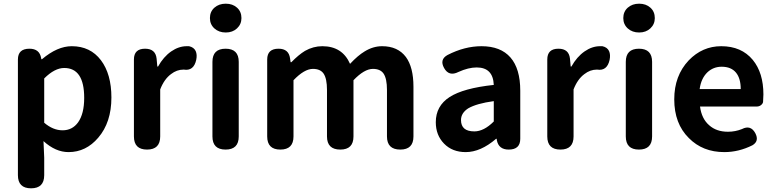

<svg xmlns="http://www.w3.org/2000/svg" viewBox="-20 -811 4200 1041"><path d="M148.4 210Q77.1 210 77.1 138.7V-168V-488.3Q77.1 -546.9 139.6 -546.9Q194.3 -546.9 203.1 -496.1L204.1 -490.2H208Q291 -560.5 369.1 -560.5Q469.7 -560.5 527.3 -484.4Q584 -409.2 584 -282.2Q584 -147.5 512.7 -64.5Q446.3 13.7 351.6 13.7Q281.2 13.7 215.8 -45.9L219.7 43.9V138.7Q219.7 210 148.4 210ZM319.3 -104.5Q372.1 -104.5 403.3 -147.5Q436.5 -194.3 436.5 -280.3Q436.5 -442.4 328.1 -442.4Q276.4 -442.4 219.7 -385.7V-265.6V-145.5Q267.6 -104.5 319.3 -104.5Z M777.3 0Q706.1 0 706.1 -71.3V-273.4V-488.3Q706.1 -546.9 766.6 -546.9Q823.2 -546.9 829.1 -493.2L833 -450.2H836.9Q866.2 -502.9 908.2 -532.2Q949.2 -560.5 992.2 -560.5Q999 -560.5 1004.9 -560.5Q1031.2 -554.7 1041 -534.2Q1049.8 -514.6 1043.9 -486.3Q1030.3 -424.8 976.6 -433.6Q975.6 -433.6 974.6 -433.6Q938.5 -433.6 907.2 -409.2Q870.1 -381.8 848.6 -326.2V-71.3Q848.6 0 777.3 0Z M1203.1 0Q1131.8 0 1131.8 -71.3V-475.6Q1131.8 -546.9 1203.1 -546.9Q1274.4 -546.9 1274.4 -475.6V-273.4V-71.3Q1274.4 0 1203.1 0ZM1204.1 -634.8Q1167 -634.8 1142.6 -656.7Q1118.2 -678.7 1118.2 -712.9Q1118.2 -748 1142.6 -769.5Q1167 -791 1204.1 -791Q1241.2 -791 1265.1 -769.5Q1289.1 -748 1289.1 -712.9Q1289.1 -679.7 1265.1 -657.2Q1241.2 -634.8 1204.1 -634.8Z M1500 0Q1428.7 0 1428.7 -71.3V-273.4V-488.3Q1428.7 -546.9 1490.2 -546.9Q1545.9 -546.9 1552.7 -494.1L1555.7 -473.6H1559.6Q1599.6 -514.6 1633.8 -535.2Q1678.7 -560.5 1727.5 -560.5Q1835.9 -560.5 1877.9 -464.8Q1920.9 -510.7 1957 -532.2Q2002.9 -560.5 2051.8 -560.5Q2136.7 -560.5 2180.7 -502Q2221.7 -446.3 2221.7 -340.8V-71.3Q2221.7 0 2150.4 0Q2078.1 0 2078.1 -71.3V-323.2Q2078.1 -384.8 2059.6 -412.1Q2042 -437.5 2002 -437.5Q1955.1 -437.5 1896.5 -376V-71.3Q1896.5 0 1825.2 0Q1752.9 0 1752.9 -71.3V-323.2Q1752.9 -384.8 1734.4 -412.1Q1716.8 -437.5 1676.8 -437.5Q1629.9 -437.5 1571.3 -376V-71.3Q1571.3 0 1500 0Z M2504.9 13.7Q2432.6 13.7 2387.7 -32.2Q2342.8 -78.1 2342.8 -148.4Q2342.8 -236.3 2417.5 -284.7Q2492.2 -333 2657.2 -350.6Q2653.3 -445.3 2564.5 -445.3Q2519.5 -445.3 2465.8 -420.9Q2414.1 -394.5 2387.7 -442.4Q2362.3 -488.3 2406.2 -512.7Q2499 -560.5 2590.8 -560.5Q2694.3 -560.5 2747.6 -499.5Q2800.8 -438.5 2800.8 -319.3V-159.2V-58.6Q2800.8 0 2738.3 0Q2683.6 0 2673.8 -50.8L2672.9 -58.6H2669.9Q2585.9 13.7 2504.9 13.7ZM2551.8 -98.6Q2603.5 -98.6 2657.2 -152.3V-262.7Q2564.5 -250 2518.6 -223.6Q2479.5 -198.2 2479.5 -160.2Q2479.5 -98.6 2551.8 -98.6Z M3018.6 0Q2947.3 0 2947.3 -71.3V-273.4V-488.3Q2947.3 -546.9 3007.8 -546.9Q3064.5 -546.9 3070.3 -493.2L3074.2 -450.2H3078.1Q3107.4 -502.9 3149.4 -532.2Q3190.4 -560.5 3233.4 -560.5Q3240.2 -560.5 3246.1 -560.5Q3272.5 -554.7 3282.2 -534.2Q3291 -514.6 3285.2 -486.3Q3271.5 -424.8 3217.8 -433.6Q3216.8 -433.6 3215.8 -433.6Q3179.7 -433.6 3148.4 -409.2Q3111.3 -381.8 3089.8 -326.2V-71.3Q3089.8 0 3018.6 0Z M3444.3 0Q3373 0 3373 -71.3V-475.6Q3373 -546.9 3444.3 -546.9Q3515.6 -546.9 3515.6 -475.6V-273.4V-71.3Q3515.6 0 3444.3 0ZM3445.3 -634.8Q3408.2 -634.8 3383.8 -656.7Q3359.4 -678.7 3359.4 -712.9Q3359.4 -748 3383.8 -769.5Q3408.2 -791 3445.3 -791Q3482.4 -791 3506.3 -769.5Q3530.3 -748 3530.3 -712.9Q3530.3 -679.7 3506.3 -657.2Q3482.4 -634.8 3445.3 -634.8Z M3907.2 13.7Q3790 13.7 3714.8 -62.5Q3635.7 -140.6 3635.7 -272.5Q3635.7 -400.4 3713.9 -483.4Q3788.1 -560.5 3890.6 -560.5Q4000 -560.5 4061.5 -486.3Q4119.1 -416 4119.1 -298.8Q4119.1 -281.2 4117.2 -257.8Q4115.2 -248 4105.5 -240.7Q4095.7 -233.4 4083 -233.4H3943.4H3775.4Q3784.2 -167 3825.2 -131.8Q3864.3 -96.7 3926.8 -96.7Q3966.8 -96.7 4002.9 -111.3Q4049.8 -135.7 4075.2 -88.9Q4097.7 -45.9 4059.6 -23.4Q3985.4 13.7 3907.2 13.7ZM3773.4 -328.1H3884.8H3996.1Q3996.1 -385.7 3970.7 -417Q3944.3 -449.2 3892.6 -449.2Q3847.7 -449.2 3815.4 -418.9Q3781.2 -385.7 3773.4 -328.1Z"/></svg>

Font: Bpmf GenSen Rounded B
Style: B
Weight: 700
Foundry: But Ko
Version: Version 1.320